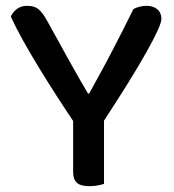

<svg xmlns="http://www.w3.org/2000/svg" viewBox="-20 -633 597 659"><path d="M337 -219V-2Q329 1 315.5 3.5Q302 6 288 6Q257 6 244 -5.5Q231 -17 231 -43V-218Q204 -258 174 -304.5Q144 -351 115 -398.5Q86 -446 60.5 -491.5Q35 -537 17 -576Q23 -590 37 -601.5Q51 -613 74 -613Q98 -613 112 -601.5Q126 -590 141 -563Q153 -542 172 -507Q191 -472 212 -434.5Q233 -397 252 -363.5Q271 -330 282 -312H286Q308 -352 328 -388.5Q348 -425 366 -460Q384 -495 402 -530Q420 -565 438 -602Q447 -607 459.5 -610Q472 -613 483 -613Q506 -613 520 -601Q534 -589 534 -568Q534 -546 484 -456.5Q434 -367 337 -219Z"/></svg>

Font: Baloo 2 Latin Medium
Style: Regular
Weight: 500
Designer: Sarang Kulkarni and Ek Type
Foundry: Ek Type
Version: Version 1.001